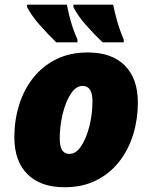

<svg xmlns="http://www.w3.org/2000/svg" viewBox="-20 -786 647 816"><path d="M253.9 9.8Q152.3 9.8 96.7 -45.7Q41 -101.1 41 -203.1Q41 -273.9 60.8 -338.6Q80.6 -403.3 120.1 -453.9Q159.7 -504.4 218 -533.7Q276.4 -563 353 -563Q455.1 -563 510.5 -507.6Q565.9 -452.1 565.9 -350.1Q565.9 -279.3 546.1 -214.6Q526.4 -149.9 486.8 -99.4Q447.3 -48.8 389.2 -19.5Q331.1 9.8 253.9 9.8ZM274.9 -131.8Q303.2 -131.8 325.2 -165.3Q347.2 -198.7 360.1 -250.2Q373 -301.8 373 -356Q373 -420.9 331.1 -420.9Q303.2 -420.9 281.2 -387.7Q259.3 -354.5 246.6 -303Q233.9 -251.5 233.9 -196.8Q233.9 -131.8 274.9 -131.8ZM416 -606Q383.3 -636.7 346.7 -678Q310.1 -719.2 292 -755.9V-766.1H460.9Q467.3 -733.9 478.3 -695.1Q489.3 -656.2 505.9 -618.2V-606ZM219.2 -606Q187 -636.7 150.4 -678Q113.8 -719.2 95.2 -755.9V-766.1H264.2Q270 -733.9 281 -695.1Q292 -656.2 309.1 -618.2V-606Z"/></svg>

Font: Open Sans ExtraBold
Style: Italic
Weight: 800
Italic angle: -12°
Designer: Monotype Design Team
Foundry: Monotype Imaging Inc.
Version: Version 3.000; ttfautohint (v1.8.4)